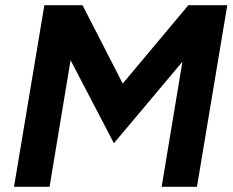

<svg xmlns="http://www.w3.org/2000/svg" viewBox="-20 -720 897 740"><path d="M34 0 151 -700H298L453 -398L706 -700H856L739 0H603L683 -482L419 -168L252 -488L171 0Z"/></svg>

Font: Figtree
Style: Bold Italic
Weight: 700
Italic angle: -9.5°
Foundry: Erik Kennedy
Version: Version 2.001;gftools[0.9.30]